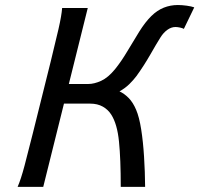

<svg xmlns="http://www.w3.org/2000/svg" viewBox="-20 -730 779 750"><path d="M322.8 -698.7 148.9 0H48.8Q61.5 -28.8 75.9 -83Q90.3 -137.2 107.9 -208L178.2 -490.2Q195.8 -561.5 208.3 -615.7Q220.7 -669.9 222.7 -698.7ZM217.8 -325.2 236.8 -401.9H324.7Q348.1 -401.9 375.2 -414.3Q402.3 -426.8 429.2 -459.5Q453.6 -489.7 477.1 -529.3Q500.5 -568.8 523.9 -606.4Q547.4 -644 571.3 -667.5Q594.2 -689.9 620.1 -700.2Q646 -710.4 674.8 -710.4Q690.4 -710.4 709.5 -707.8Q728.5 -705.1 738.8 -701.2L698.2 -617.2Q693.4 -620.1 683.3 -622.3Q673.3 -624.5 665.5 -624.5Q648.9 -624.5 633.5 -613.3Q618.2 -602.1 606.9 -584Q591.8 -560.1 566.7 -516.1Q541.5 -472.2 513.2 -433.1Q501.5 -417.5 485.4 -401.6Q469.2 -385.7 446.8 -373Q465.3 -364.7 482.4 -347.4Q499.5 -330.1 511.7 -301.3Q523.9 -272.9 531.5 -224.6Q539.1 -176.3 542.7 -117.9Q546.4 -59.6 546.9 0H451.7Q451.7 -108.4 444.8 -177Q438 -245.6 414.6 -282.2Q402.3 -301.8 381.6 -313.5Q360.8 -325.2 332.5 -325.2Z"/></svg>

Font: Andika
Style: Italic
Weight: 400
Italic angle: -14°
Designer: Victor Gaultney, Annie Olsen, Julie Remington, Don Collingsworth, Eric Hays, Becca Hirsbrunner
Foundry: SIL International
Version: Version 6.101